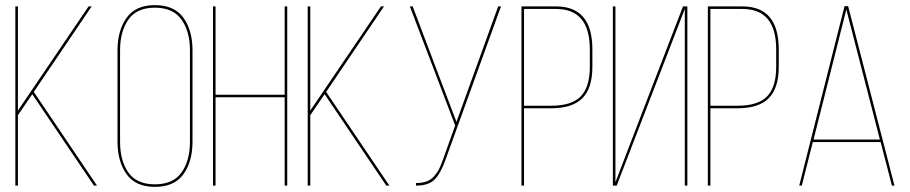

<svg xmlns="http://www.w3.org/2000/svg" viewBox="-20 -725 3554 750"><path d="M347 0 106 -357 50 -275V0H40V-700H50V-293L326 -700H338L112 -366L359 0Z M439 -172V-528Q439 -606 474.5 -655.5Q510 -705 585 -705Q661 -705 696.5 -655.5Q732 -606 732 -528V-172Q732 -94 696.5 -44.5Q661 5 585 5Q510 5 474.5 -44.5Q439 -94 439 -172ZM449 -528V-172Q449 -97 481.5 -51Q514 -5 585 -5Q656 -5 689 -51Q722 -97 722 -172V-528Q722 -602 689 -648.5Q656 -695 585 -695Q514 -695 481.5 -648.5Q449 -602 449 -528Z M1092 -345H822V0H812V-700H822V-355H1092V-700H1102V0H1092Z M1489 0 1248 -357 1192 -275V0H1182V-700H1192V-293L1468 -700H1480L1254 -366L1501 0Z M1937 -700 1721 -103Q1702 -49 1678.5 -24.5Q1655 0 1605 0V-10Q1630 -10 1647 -16.5Q1664 -23 1676.5 -37.5Q1689 -52 1696 -66.5Q1703 -81 1712 -106L1758 -235L1581 -700H1592L1687 -449L1763 -249L1926 -700Z M2017 -700H2152Q2294 -700 2294 -532V-464Q2294 -381 2255 -341.5Q2216 -302 2133 -302H2027V0H2017ZM2027 -312H2133Q2213 -312 2248.5 -348.5Q2284 -385 2284 -464V-532Q2284 -690 2152 -690H2027Z M2655 -690 2389 0H2374V-700H2384V-13L2489 -287L2648 -700H2665V0H2655Z M2745 -700H2880Q3022 -700 3022 -532V-464Q3022 -381 2983 -341.5Q2944 -302 2861 -302H2755V0H2745ZM2755 -312H2861Q2941 -312 2976.5 -348.5Q3012 -385 3012 -464V-532Q3012 -690 2880 -690H2755Z M3420 -170H3155L3112 0H3102L3279 -701H3293L3474 0H3464ZM3286 -688 3158 -180H3417Z"/></svg>

Font: Bebas Neue Thin
Style: Regular
Weight: 200
Designer: Ryoichi Tsunekawa
Foundry: Ryoichi Tsunekawa
Version: Version 1.003;PS 001.003;hotconv 1.0.70;makeotf.lib2.5.58329